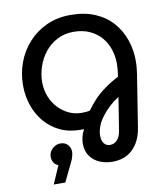

<svg xmlns="http://www.w3.org/2000/svg" viewBox="-104 -799 1017 1177"><g transform="rotate(-10 404.0 -210.0)"><path d="M514 218Q472 218 435 202.5Q398 187 375.5 155.5Q353 124 353 77Q353 57 358.5 35Q364 13 376 -9Q371 -9 365.5 -9Q360 -9 354 -9Q283 -9 227.5 -35.5Q172 -62 133 -108Q94 -154 74 -213.5Q54 -273 54 -338Q54 -412 79 -479.5Q104 -547 151.5 -599.5Q199 -652 265.5 -682.5Q332 -713 415 -713Q502 -713 567.5 -685Q633 -657 675.5 -608.5Q718 -560 739.5 -497.5Q761 -435 761 -368Q761 -345 759 -323.5Q757 -302 754 -283L703 38Q695 93 670.5 133.5Q646 174 607 196Q568 218 514 218ZM516 114Q543 114 561 94.5Q579 75 585 40L618 -167Q587 -148 560 -123Q533 -98 511.5 -70Q490 -42 478 -12Q466 18 466 47Q466 81 480.5 97.5Q495 114 516 114ZM380 -110Q393 -110 405.5 -111Q418 -112 431 -115Q452 -145 480 -175.5Q508 -206 547.5 -235Q587 -264 636 -289L639 -306Q641 -321 642.5 -338Q644 -355 644 -369Q644 -416 630 -458.5Q616 -501 587.5 -534.5Q559 -568 515.5 -588Q472 -608 415 -608Q358 -608 312.5 -584Q267 -560 236 -520.5Q205 -481 189 -433Q173 -385 173 -337Q173 -289 189.5 -247.5Q206 -206 234.5 -175.5Q263 -145 300 -127.5Q337 -110 380 -110ZM134 293 183 181Q163 174 154 157.5Q145 141 145 123Q145 104 155 88Q165 72 181.5 62Q198 52 217 52Q247 52 263.5 71Q280 90 280 115Q280 125 275 144Q270 163 260 181L206 293Z"/></g></svg>

Font: MuseoModerno Medium
Style: Italic
Weight: 500
Italic angle: -9°
Designer: Pablo Cosgaya, Héctor Gatti, Marcela Romero, and the Authors of The MuseoModerno Project.
Foundry: Omnibus-Type Team
Version: Version 1.003